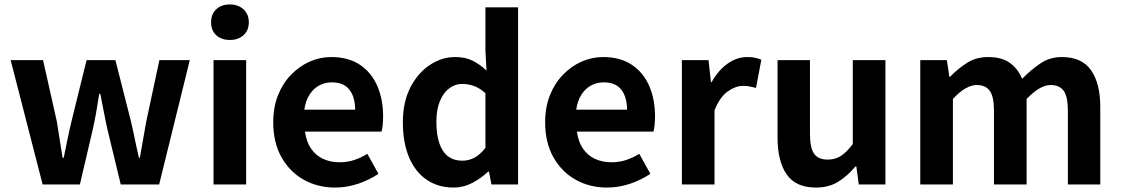

<svg xmlns="http://www.w3.org/2000/svg" viewBox="-20 -831 5051 865"><path d="M172 0 28 -560H174L236 -284Q243 -242 249 -202Q255 -162 262 -120H267Q276 -162 284 -202.5Q292 -243 302 -284L370 -560H500L570 -284Q580 -242 588 -202Q596 -162 606 -120H610Q618 -162 624.5 -202Q631 -242 639 -284L698 -560H835L697 0H524L465 -244Q456 -284 448.5 -323.5Q441 -363 432 -408H427Q420 -363 413 -323Q406 -283 397 -244L340 0Z M942 0V-560H1089V0ZM1016 -651Q977 -651 954 -672.5Q931 -694 931 -731Q931 -767 954 -789Q977 -811 1016 -811Q1053 -811 1077 -789Q1101 -767 1101 -731Q1101 -694 1077 -672.5Q1053 -651 1016 -651Z M1490 14Q1412 14 1349 -21Q1286 -56 1248.5 -122Q1211 -188 1211 -280Q1211 -348 1232.5 -402Q1254 -456 1291.5 -494.5Q1329 -533 1375.5 -553.5Q1422 -574 1472 -574Q1549 -574 1601 -539.5Q1653 -505 1679.5 -444.5Q1706 -384 1706 -306Q1706 -286 1704 -267.5Q1702 -249 1699 -238H1354Q1360 -193 1381 -162Q1402 -131 1435 -115.5Q1468 -100 1510 -100Q1544 -100 1574 -109.5Q1604 -119 1635 -138L1685 -48Q1644 -20 1593 -3Q1542 14 1490 14ZM1351 -337H1580Q1580 -393 1554.5 -426.5Q1529 -460 1474 -460Q1445 -460 1419 -446.5Q1393 -433 1375 -405.5Q1357 -378 1351 -337Z M2024 14Q1954 14 1902.5 -21Q1851 -56 1823 -122Q1795 -188 1795 -280Q1795 -371 1828.5 -436.5Q1862 -502 1916 -538Q1970 -574 2030 -574Q2077 -574 2109.5 -557.5Q2142 -541 2172 -513L2167 -601V-798H2314V0H2194L2183 -58H2179Q2148 -28 2108 -7Q2068 14 2024 14ZM2062 -107Q2092 -107 2117.5 -120.5Q2143 -134 2167 -165V-411Q2142 -434 2115.5 -443.5Q2089 -453 2062 -453Q2031 -453 2004.5 -433.5Q1978 -414 1962 -376Q1946 -338 1946 -282Q1946 -224 1959.5 -185Q1973 -146 1999 -126.5Q2025 -107 2062 -107Z M2715 14Q2637 14 2574 -21Q2511 -56 2473.5 -122Q2436 -188 2436 -280Q2436 -348 2457.5 -402Q2479 -456 2516.5 -494.5Q2554 -533 2600.5 -553.5Q2647 -574 2697 -574Q2774 -574 2826 -539.5Q2878 -505 2904.5 -444.5Q2931 -384 2931 -306Q2931 -286 2929 -267.5Q2927 -249 2924 -238H2579Q2585 -193 2606 -162Q2627 -131 2660 -115.5Q2693 -100 2735 -100Q2769 -100 2799 -109.5Q2829 -119 2860 -138L2910 -48Q2869 -20 2818 -3Q2767 14 2715 14ZM2576 -337H2805Q2805 -393 2779.5 -426.5Q2754 -460 2699 -460Q2670 -460 2644 -446.5Q2618 -433 2600 -405.5Q2582 -378 2576 -337Z M3052 0V-560H3172L3183 -461H3186Q3217 -516 3259 -545Q3301 -574 3345 -574Q3369 -574 3383.5 -570.5Q3398 -567 3410 -562L3386 -435Q3370 -439 3357.5 -441.5Q3345 -444 3326 -444Q3294 -444 3258.5 -419Q3223 -394 3199 -334V0Z M3656 14Q3565 14 3524 -45.5Q3483 -105 3483 -211V-560H3629V-229Q3629 -164 3648 -138Q3667 -112 3709 -112Q3743 -112 3768.5 -128.5Q3794 -145 3822 -182V-560H3969V0H3849L3838 -81H3834Q3798 -38 3756 -12Q3714 14 3656 14Z M4126 0V-560H4246L4257 -485H4260Q4295 -521 4336 -547.5Q4377 -574 4432 -574Q4492 -574 4528.5 -548.5Q4565 -523 4585 -476Q4625 -517 4667.5 -545.5Q4710 -574 4764 -574Q4854 -574 4895.5 -514.5Q4937 -455 4937 -349V0H4791V-331Q4791 -396 4772 -422Q4753 -448 4713 -448Q4689 -448 4662.5 -432.5Q4636 -417 4605 -385V0H4458V-331Q4458 -396 4439 -422Q4420 -448 4380 -448Q4357 -448 4329.5 -432.5Q4302 -417 4273 -385V0Z"/></svg>

Font: Noto Sans JP Thin
Style: Bold
Weight: 700
Version: Version 2.004-H2;hotconv 1.0.118;makeotfexe 2.5.65603